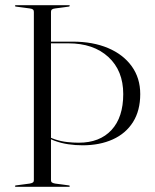

<svg xmlns="http://www.w3.org/2000/svg" viewBox="-20 -720 596 740"><path d="M147.5 -553V-559.5H260.5Q338 -559.5 396.5 -534.8Q455 -510 487.8 -464.5Q520.5 -419 520.5 -357.5Q520.5 -294 492.8 -249.8Q465 -205.5 414.8 -182.8Q364.5 -160 298.5 -160Q270.5 -160 243.2 -164Q216 -168 191 -177.2Q166 -186.5 145.5 -201.5L147.5 -205.5Q168.5 -190.5 192.2 -182.8Q216 -175 239.2 -172.5Q262.5 -170 283.5 -170Q364.5 -170 409.8 -219Q455 -268 455 -357.5Q455 -447.5 397.8 -500.2Q340.5 -553 243.5 -553ZM176.5 -25.5Q176.5 -19.5 180.2 -16.8Q184 -14 192.5 -12.5L245 -5.5Q247 -5 248 -4.5Q249 -4 249 -2.5Q249 -2 248.2 -1Q247.5 0 245.5 0H41.5Q39.5 0 38.5 -1Q37.5 -2 37.5 -2.5Q37.5 -5 42 -5.5L94.5 -12.5Q103 -14 106.8 -16.8Q110.5 -19.5 110.5 -25.5V-674.5Q110.5 -680.5 106.8 -683.5Q103 -686.5 94.5 -687.5L42 -694.5Q37.5 -695 37.5 -697.5Q37.5 -698.5 38.5 -699.2Q39.5 -700 41.5 -700H245.5Q247.5 -700 248.2 -699.2Q249 -698.5 249 -697.5Q249 -696.5 248 -695.8Q247 -695 245 -694.5L192.5 -687.5Q184 -686.5 180.2 -683.5Q176.5 -680.5 176.5 -674.5Z"/></svg>

Font: Fraunces 120pt Light
Style: Regular
Weight: 300
Version: Version 1.000;[b76b70a41]